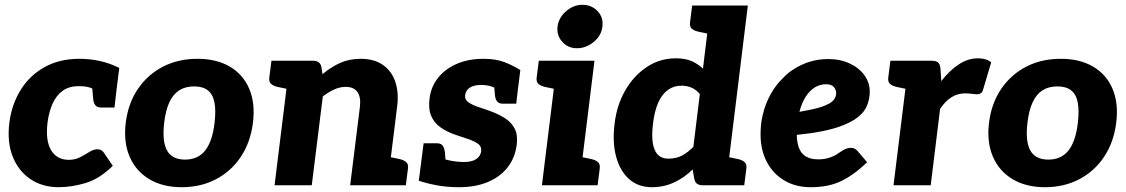

<svg xmlns="http://www.w3.org/2000/svg" viewBox="-20 -772 4690 800"><path d="M224 8Q157 8 107 -25.5Q57 -59 33 -119.5Q9 -180 19 -261Q29 -338 66.5 -398Q104 -458 166 -492.5Q228 -527 311 -527Q354 -527 395.5 -518Q437 -509 477 -489L466 -402L391 -385Q373 -401 355 -407Q337 -413 307 -413Q268 -413 241.5 -394Q215 -375 199.5 -341Q184 -307 178 -261Q169 -186 193 -146Q217 -106 267 -106Q293 -106 314 -117Q335 -128 352.5 -139Q370 -150 386 -150Q403 -150 412 -137L450 -81Q395 -27 337 -9.5Q279 8 224 8ZM362 -431 466 -402 457 -324H401Q384 -324 376.5 -334.5Q369 -345 368 -363Z M803 -527Q882 -527 937.5 -494.5Q993 -462 1018.5 -402Q1044 -342 1034 -261Q1024 -180 984 -119.5Q944 -59 880.5 -25.5Q817 8 737 8Q658 8 602 -25.5Q546 -59 520 -119.5Q494 -180 504 -261Q514 -342 555 -402Q596 -462 659.5 -494.5Q723 -527 803 -527ZM751 -107Q805 -107 835 -145Q865 -183 874 -260Q880 -312 873.5 -345.5Q867 -379 846 -395.5Q825 -412 789 -412Q752 -412 726.5 -395.5Q701 -379 685.5 -345.5Q670 -312 664 -260Q655 -183 676 -145Q697 -107 751 -107Z M1124 0 1188 -519H1284Q1314 -519 1319 -493L1324 -463Q1358 -492 1396.5 -509.5Q1435 -527 1483 -527Q1539 -527 1575.5 -501.5Q1612 -476 1627 -431.5Q1642 -387 1635 -330L1594 0H1439L1480 -330Q1484 -368 1469 -389Q1454 -410 1420 -410Q1396 -410 1372 -399Q1348 -388 1325 -370L1279 0ZM1574 0 1603 -118 1646 -109Q1663 -105 1672.5 -96.5Q1682 -88 1680 -71L1671 0ZM1208 -519 1179 -401 1136 -410Q1119 -414 1109.5 -422.5Q1100 -431 1102 -448L1111 -519Z M1893 8Q1842 8 1799.5 0Q1757 -8 1725 -19L1737 -111L1810 -122Q1818 -111 1850.5 -104Q1883 -97 1914 -97Q1946 -97 1964 -109Q1982 -121 1985 -142Q1987 -163 1969.5 -174.5Q1952 -186 1925 -194.5Q1898 -203 1873 -212Q1840 -224 1814.5 -242Q1789 -260 1776.5 -289.5Q1764 -319 1770 -363Q1776 -411 1805.5 -448Q1835 -485 1883.5 -506Q1932 -527 1995 -527Q2047 -527 2083.5 -512.5Q2120 -498 2148 -480L2140 -415L2067 -396Q2051 -402 2032 -410Q2013 -418 1984 -418Q1965 -418 1950.5 -413Q1936 -408 1928 -398.5Q1920 -389 1918 -375Q1916 -356 1933.5 -344.5Q1951 -333 1978 -324.5Q2005 -316 2031 -306Q2062 -294 2087 -277.5Q2112 -261 2125 -235Q2138 -209 2133 -169Q2126 -114 2095 -74.5Q2064 -35 2012.5 -13.5Q1961 8 1893 8ZM2036 -447 2140 -418 2131 -340H2075Q2058 -340 2050.5 -350.5Q2043 -361 2042 -379ZM1839 -68 1735 -97 1745 -175H1801Q1818 -175 1825 -164.5Q1832 -154 1834 -136Z M2238 0 2302 -519H2457L2393 0ZM2373 0 2402 -118 2445 -109Q2462 -105 2471.5 -96.5Q2481 -88 2479 -71L2470 0ZM2322 -519 2293 -401 2250 -410Q2233 -414 2223.5 -422.5Q2214 -431 2216 -448L2225 -519ZM2384 -571Q2347 -571 2323 -597.5Q2299 -624 2303 -661Q2308 -699 2339 -725.5Q2370 -752 2406 -752Q2445 -752 2470 -725.5Q2495 -699 2490 -661Q2486 -624 2454 -597.5Q2422 -571 2384 -571Z M2696 8Q2639 8 2601 -26Q2563 -60 2547 -120Q2531 -180 2541 -258Q2550 -334 2585 -395Q2620 -456 2674.5 -492.5Q2729 -529 2796 -529Q2836 -529 2862.5 -517Q2889 -505 2909 -486L2941 -749H3096L3004 0H2908Q2878 0 2873 -26L2866 -66Q2832 -32 2789 -12Q2746 8 2696 8ZM2765 -111Q2798 -111 2822 -124Q2846 -137 2869 -160L2896 -380Q2880 -399 2861 -407Q2842 -415 2819 -415Q2787 -415 2762.5 -397Q2738 -379 2722.5 -344Q2707 -309 2701 -258Q2692 -186 2707.5 -148.5Q2723 -111 2765 -111ZM2961 -749 2933 -631 2890 -640Q2872 -644 2862.5 -652.5Q2853 -661 2855 -678L2864 -749ZM2984 0 3013 -118 3056 -109Q3073 -105 3082.5 -96.5Q3092 -88 3090 -71L3081 0Z M3358 8Q3295 8 3248 -20Q3201 -48 3175 -97.5Q3149 -147 3149 -212Q3149 -232 3151 -252.5Q3153 -273 3158 -293Q3167 -332 3184.5 -367Q3202 -402 3227 -431Q3240 -445 3253.5 -458Q3267 -471 3283 -481Q3314 -502 3351.5 -514Q3389 -526 3431 -526Q3481 -526 3520.5 -507.5Q3560 -489 3582 -458Q3604 -427 3604 -391Q3604 -356 3590 -326.5Q3576 -297 3541 -274Q3517 -259 3483.5 -246.5Q3450 -234 3404.5 -225Q3359 -216 3300 -210Q3300 -203 3300.5 -196Q3301 -189 3302 -183Q3308 -144 3329.5 -126Q3351 -108 3389 -108Q3415 -108 3436 -115Q3457 -122 3471 -132Q3480 -138 3488.5 -143.5Q3497 -149 3506 -152.5Q3515 -156 3526 -156Q3542 -156 3553 -143L3593 -96Q3538 -43 3485 -17.5Q3432 8 3358 8ZM3311 -306Q3339 -311 3362.5 -316Q3386 -321 3403.5 -327Q3421 -333 3434 -340Q3449 -348 3456.5 -359.5Q3464 -371 3464 -385Q3464 -398 3454 -409.5Q3444 -421 3422 -421Q3396 -421 3374.5 -407.5Q3353 -394 3336.5 -368Q3320 -342 3311 -306Z M3703 0 3767 -519H3859Q3882 -519 3890 -510.5Q3898 -502 3899 -482L3902 -434Q3936 -478 3974.5 -503.5Q4013 -529 4055 -529Q4073 -529 4087 -524.5Q4101 -520 4110 -512L4076 -398Q4073 -387 4066 -383Q4059 -379 4050 -379Q4047 -379 4031 -381Q4015 -383 4001 -383Q3970 -383 3944 -366.5Q3918 -350 3897 -318L3858 0ZM3787 -519 3758 -401 3715 -410Q3698 -414 3688.5 -422.5Q3679 -431 3681 -448L3690 -519Z M4400 -527Q4479 -527 4534.5 -494.5Q4590 -462 4615.5 -402Q4641 -342 4631 -261Q4621 -180 4581 -119.5Q4541 -59 4477.5 -25.5Q4414 8 4334 8Q4255 8 4199 -25.5Q4143 -59 4117 -119.5Q4091 -180 4101 -261Q4111 -342 4152 -402Q4193 -462 4256.5 -494.5Q4320 -527 4400 -527ZM4348 -107Q4402 -107 4432 -145Q4462 -183 4471 -260Q4477 -312 4470.5 -345.5Q4464 -379 4443 -395.5Q4422 -412 4386 -412Q4349 -412 4323.5 -395.5Q4298 -379 4282.5 -345.5Q4267 -312 4261 -260Q4252 -183 4273 -145Q4294 -107 4348 -107Z"/></svg>

Font: Aleo Black
Style: Italic
Weight: 900
Italic angle: -7°
Designer: Alessio Laiso
Foundry: Alessio Laiso
Version: Version 2.001;gftools[0.9.29]